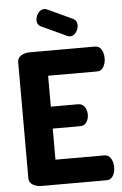

<svg xmlns="http://www.w3.org/2000/svg" viewBox="-62 -1002 664 1046"><g transform="rotate(-5 269.5 -479.5)"><path d="M210 -595V-426H360Q382 -426 394.5 -408Q407 -390 407 -365Q407 -342 395 -324Q383 -306 360 -306H210V-136H478Q500 -136 512.5 -116Q525 -96 525 -67Q525 -40 513 -20Q501 0 478 0H122Q94 0 74 -12.5Q54 -25 54 -48V-683Q54 -706 74 -718.5Q94 -731 122 -731H478Q501 -731 513 -711Q525 -691 525 -664Q525 -635 512.5 -615Q500 -595 478 -595ZM333 -802 193 -867Q173 -877 173 -901Q173 -922 187 -940.5Q201 -959 220 -959Q226 -959 234 -956L374 -891Q394 -881 394 -856Q394 -835 380.5 -816.5Q367 -798 348 -798Q343 -798 333 -802Z"/></g></svg>

Font: Dosis
Style: ExtraBold
Weight: 800
Designer: EdgarTolentino, PabloImpallari, IginoMarini
Foundry: EdgarTolentino, PabloImpallari, IginoMarini
Version: Version 1.007